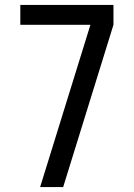

<svg xmlns="http://www.w3.org/2000/svg" viewBox="-20 -755 540 775"><path d="M142 0 345 -655H62V-735H438V-655L235 0Z"/></svg>

Font: Iosevka Fixed Medium
Style: Regular
Weight: 500
Monospace: yes
Designer: Belleve Invis
Foundry: Belleve Invis
Version: Version 32.3.0